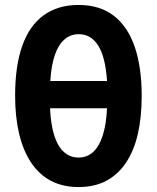

<svg xmlns="http://www.w3.org/2000/svg" viewBox="-20 -745 634 775"><path d="M552 -358Q552 -273 536.5 -205Q521 -137 489 -89Q457 -41 409.5 -15.5Q362 10 297 10Q233 10 185 -15.5Q137 -41 105 -89.5Q73 -138 57 -206Q41 -274 41 -359Q41 -479 70 -560.5Q99 -642 156.5 -683.5Q214 -725 297 -725Q384 -725 440.5 -680.5Q497 -636 524.5 -554Q552 -472 552 -358ZM297 -109Q331 -109 355.5 -131Q380 -153 394.5 -197.5Q409 -242 412 -308H182Q185 -242 199 -198Q213 -154 238 -131.5Q263 -109 297 -109ZM298 -607Q265 -607 240.5 -586Q216 -565 201.5 -523.5Q187 -482 183 -418H412Q406 -513 377 -560Q348 -607 298 -607Z"/></svg>

Font: Noto Sans Display ExtraCondensed
Style: Bold
Weight: 700
Width: 2
Designer: Monotype Design Team
Foundry: Monotype Imaging Inc.
Version: Version 2.003